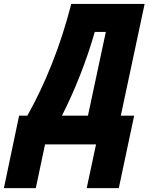

<svg xmlns="http://www.w3.org/2000/svg" viewBox="-120 -734 755 976"><path d="M-100.1 222.2 -22.9 -146H19Q86.4 -265.6 143.6 -408.9Q200.7 -552.2 242.2 -713.9H615.2L494.1 -146H562L483.9 222.2H320.8L368.2 0H108.9L62 222.2ZM194.8 -146H327.1L418 -571.8H361.8Q331.1 -464.4 288.3 -355Q245.6 -245.6 194.8 -146Z"/></svg>

Font: Open Sans Condensed ExtraBold
Style: Italic
Weight: 800
Width: 3
Italic angle: -12°
Designer: Monotype Design Team
Foundry: Monotype Imaging Inc.
Version: Version 3.003; ttfautohint (v1.8.4)